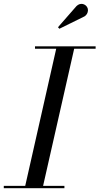

<svg xmlns="http://www.w3.org/2000/svg" viewBox="-60 -995 526 1015"><path d="M70.5 0 240 -750H335L165 0ZM-40 0V-12.5H280.5V0ZM125 -737.5V-750H445.5V-737.5ZM254 -843 246.5 -851 344.5 -963Q352.5 -970.5 360.8 -973Q369 -975.5 376.8 -974Q384.5 -972.5 390.8 -968Q397 -963.5 400.5 -957.5Q405.5 -949.5 405 -939.8Q404.5 -930 399.8 -921.8Q395 -913.5 387 -908.5Z"/></svg>

Font: Bodoni Moda 18pt
Style: Italic
Weight: 400
Italic angle: -13°
Designer: Owen Earl
Foundry: indestructible type
Version: Version 2.005